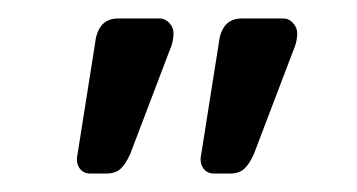

<svg xmlns="http://www.w3.org/2000/svg" viewBox="-20 -621 387 208"><path d="M78 -433Q70 -433 66 -439Q62 -445 64 -454L83 -574Q86 -601 108 -601H153Q159 -601 163.5 -596Q168 -591 168 -585Q168 -576 164 -567L121 -454Q116 -443 110.5 -438Q105 -433 95 -433ZM212 -433Q204 -433 200 -439Q196 -445 198 -454L217 -574Q220 -601 242 -601H287Q293 -601 297.5 -596Q302 -591 302 -585Q302 -576 298 -567L255 -454Q250 -443 244.5 -438Q239 -433 229 -433Z"/></svg>

Font: Rubik AZ
Style: Regular
Weight: 300
Designer: Hubert and Fischer
Foundry: Hubert & Fischer
Version: Version 2.000